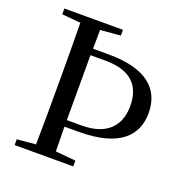

<svg xmlns="http://www.w3.org/2000/svg" viewBox="-131 -849 927 967"><g transform="rotate(20 332.5 -366.0)"><path d="M51 0H365V-31L257 -41L255 -173H331C556 -173 630 -266 630 -382C630 -507 547 -591 339 -591H256L257 -692L365 -701V-732H51V-701L151 -692C153 -593 153 -493 153 -392V-339C153 -239 153 -138 151 -40L51 -31ZM255 -556H335C471 -556 531 -493 531 -383C531 -276 467 -208 335 -208H255V-340V-393Z"/></g></svg>

Font: Noto Serif CJK SC Medium
Style: Regular
Weight: 500
Designer: Ryoko NISHIZUKA 西塚涼子 (kana & ideographs); Frank Grießhammer (Latin, Greek & Cyrillic); Wenlong ZHANG 张文龙 (bopomofo); San
Foundry: Adobe
Version: Version 2.001;hotconv 1.1.0;makeotfexe 2.6.0